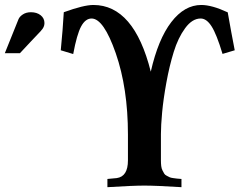

<svg xmlns="http://www.w3.org/2000/svg" viewBox="-21 -755 970 776"><path d="M349.1 -680.2Q324.2 -680.2 306.9 -648.2Q289.6 -616.2 274.9 -536.6L224.6 -551.8Q232.9 -635.7 236.8 -705.6Q317.4 -734.9 356.4 -734.9Q520.5 -734.9 588.4 -465.3Q618.2 -596.7 671.4 -665.8Q724.6 -734.9 792.5 -734.9Q835.4 -734.9 899.4 -705.1Q914.1 -621.1 927.7 -551.8L878.4 -537.1Q854.5 -616.7 834.2 -648.4Q814 -680.2 790 -680.2Q755.9 -680.2 727.3 -641.1Q698.7 -602.1 681.2 -545.2Q663.6 -488.3 651.4 -421.1Q639.2 -354 634.3 -300.8Q629.4 -247.6 629.4 -212.9V-106.9Q629.4 -94.2 630.6 -84Q631.8 -73.7 635.7 -66.2Q639.6 -58.6 642.6 -53.5Q645.5 -48.3 652.8 -44.7Q660.2 -41 664.3 -38.8Q668.5 -36.6 679 -35.2Q689.5 -33.7 694.3 -33.2Q699.2 -32.7 712.4 -31.7V1.5Q608.9 -4.9 562.5 -4.9Q516.6 -4.9 413.1 1.5V-31.7L450.7 -35.2Q496.1 -41.5 496.1 -106.9V-211.4Q496.1 -397.9 446.8 -540Q397.9 -680.2 349.1 -680.2ZM59.6 -540H-1.5L53.7 -677.2Q58.1 -688 71.5 -696.8Q85 -705.6 104 -705.6Q127.9 -705.6 143.3 -693.4Q158.7 -681.2 158.7 -661.6Q158.7 -645 145 -631.3H145.5Q131.3 -616.7 102.3 -585.7Q73.2 -554.7 59.6 -540Z"/></svg>

Font: Flanker
Style: Bold
Weight: 700
Designer: Flanker
Foundry: Flanker
Version: Version 2.021